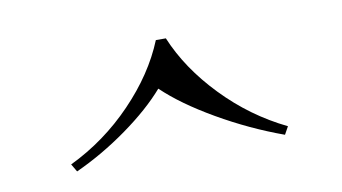

<svg xmlns="http://www.w3.org/2000/svg" viewBox="-37 -596 610 342"><g transform="rotate(-10 268.0 -425.0)"><path d="M463.4 -335.9 455.6 -321.8Q395 -343.8 338.4 -376.5Q281.7 -409.2 247.6 -441.9Q219.2 -409.2 173.6 -376.5Q127.9 -343.8 79.6 -321.8L71.3 -335.9Q135.3 -366.7 185.1 -418.5Q234.9 -470.2 258.3 -527.8H276.4Q300.3 -470.2 350.1 -418.5Q399.9 -366.7 463.4 -335.9Z"/></g></svg>

Font: TypoPRO Playfair Display
Style: Regular
Weight: 400
Designer: Claus Eggers Sørensen
Foundry: Claus Eggers Sørensen
Version: Version 1.004;PS 001.004;hotconv 1.0.70;makeotf.lib2.5.58329